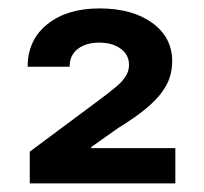

<svg xmlns="http://www.w3.org/2000/svg" viewBox="-20 -859 474 447"><path d="M49.3 -432.1V-505.9L217.8 -631.3Q237.3 -646 251.5 -658Q265.6 -669.9 272.9 -681.9Q280.3 -693.8 280.3 -708Q280.3 -731.9 260.7 -745.8Q241.2 -759.8 211.4 -759.8Q180.2 -759.8 161.1 -745.1Q142.1 -730.5 142.1 -703.6H44.4Q44.4 -766.1 90.3 -802.7Q136.2 -839.4 211.4 -839.4Q288.1 -839.4 334.5 -805.7Q380.9 -772 380.9 -716.3Q380.9 -697.8 375.5 -679.9Q370.1 -662.1 356.4 -643.6Q342.8 -625 318.1 -604.7Q293.5 -584.5 254.4 -560.5L192.4 -516.6V-514.2H388.2V-432.1Z"/></svg>

Font: Inter 20pt SemiBold
Style: Regular
Weight: 600
Version: Version 4.001;git-66647c0bb